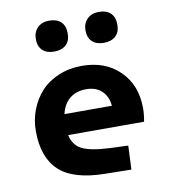

<svg xmlns="http://www.w3.org/2000/svg" viewBox="-82 -792 778 876"><g transform="rotate(-10 307.0 -354.0)"><path d="M129.9 -648.9Q129.9 -680.7 149.9 -700.9Q169.9 -721.2 204.1 -721.2Q239.7 -721.2 258.8 -702.6Q277.8 -684.1 277.8 -648.9Q277.8 -614.7 257.8 -596.4Q237.8 -578.1 203.1 -578.1Q168.5 -578.1 149.2 -596.4Q129.9 -614.7 129.9 -648.9ZM359.9 -648.9Q359.9 -680.7 380.1 -700.9Q400.4 -721.2 434.1 -721.2Q469.7 -721.2 488.8 -702.6Q507.8 -684.1 507.8 -648.9Q507.8 -614.7 487.8 -596.4Q467.8 -578.1 433.1 -578.1Q398.4 -578.1 379.2 -596.4Q359.9 -614.7 359.9 -648.9ZM382.8 -100.1 460.9 -97.2 456.1 13.2 335 11.2Q187.5 9.3 122.3 -52Q57.1 -113.3 57.1 -234.9Q57.1 -287.6 75.2 -334.2Q93.3 -380.9 125.7 -416Q158.2 -451.2 207.3 -471.7Q256.3 -492.2 314.9 -492.2Q424.3 -492.2 490.7 -426Q557.1 -359.9 557.1 -253.9Q557.1 -224.6 550.8 -191.9H199.2Q209.5 -143.1 249.8 -123.5Q290 -104 382.8 -100.1ZM315.9 -383.8Q270 -383.8 240 -359.6Q210 -335.4 199.2 -289.1H418.9Q415 -333 387.9 -358.4Q360.8 -383.8 315.9 -383.8Z"/></g></svg>

Font: IntelOne Mono Bold
Style: Regular
Weight: 700
Designer: Fred Shallcrass
Foundry: Frere-Jones Type LLC
Version: Version 1.200;hotconv 1.1.0;makeotfexe 2.6.0;FJTRelease1.2